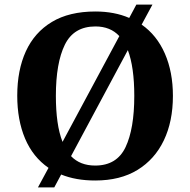

<svg xmlns="http://www.w3.org/2000/svg" viewBox="-20 -775 827 835"><path d="M191 -45Q123 -92 89 -172.5Q55 -253 55 -359Q55 -470 92.5 -552Q130 -634 205.5 -679.5Q281 -725 395 -725Q436 -725 473 -718Q510 -711 542 -697L573 -755H643L596 -668Q662 -622 697 -542Q732 -462 732 -358Q732 -247 692.5 -164.5Q653 -82 578 -36Q503 10 394 10Q310 10 246 -16L216 40H145ZM499 -618Q460 -660 395 -660Q301 -660 262 -580.5Q223 -501 223 -358Q223 -296 230 -246Q237 -196 252 -158ZM394 -55Q488 -55 526 -135Q564 -215 564 -358Q564 -483 536 -557L289 -96Q328 -55 394 -55Z"/></svg>

Font: Noto Serif Tamil
Style: Bold Italic
Weight: 700
Italic angle: -12°
Designer: Indian Type Foundry, Tom Grace, and the Monotype Design Team
Foundry: Monotype Imaging Inc.
Version: Version 2.003; ttfautohint (v1.8.4.7-5d5b)